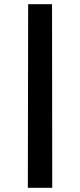

<svg xmlns="http://www.w3.org/2000/svg" viewBox="-20 -810 383 917"><path d="M114.5 -790H228.5L229.5 87H113Z"/></svg>

Font: Hepta Slab SemiBold
Style: Regular
Weight: 600
Designer: Michael LaGattuta
Foundry: Michael LaGattuta
Version: Version 1.102